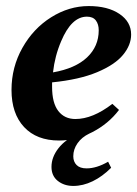

<svg xmlns="http://www.w3.org/2000/svg" viewBox="-20 -455 453 634"><path d="M150 96Q150 64 173 34.5Q196 5 239 -14H275Q250 -2 236 18Q222 38 222 61Q222 79 233 90Q244 101 266 101Q299 101 337 79L347 99Q318 128 286 143.5Q254 159 222 159Q192 159 171 142.5Q150 126 150 96ZM18 -158Q18 -233 54 -297Q90 -361 149 -398Q208 -435 273 -435Q336 -435 374.5 -409Q413 -383 413 -341Q413 -306 386 -273.5Q359 -241 300.5 -216.5Q242 -192 152 -183V-168Q152 -115 172.5 -88.5Q193 -62 229 -62Q286 -62 351 -112L373 -92Q338 -46 284.5 -18.5Q231 9 175 9Q101 9 59.5 -35.5Q18 -80 18 -158ZM306 -355Q306 -375 296.5 -387.5Q287 -400 267 -400Q216 -400 182 -319Q161 -270 155 -216Q229 -229 267.5 -265.5Q306 -302 306 -355Z"/></svg>

Font: Unna
Style: Bold Italic
Weight: 700
Italic angle: -8.05°
Designer: Jorge de Buen Unna
Foundry: Omnibus-Type
Version: Version 2.008